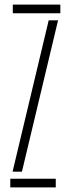

<svg xmlns="http://www.w3.org/2000/svg" viewBox="-20 -820 309 840"><path d="M25 0V-38H224V0ZM36 -762V-800H244V-762ZM35 -69 193 -731H234L76 -69Z"/></svg>

Font: Big Shoulders Stencil Text Thin
Style: Regular
Weight: 100
Designer: Patric King
Foundry: XO Type Co
Version: Version 2.001